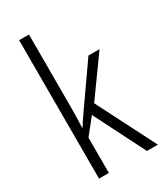

<svg xmlns="http://www.w3.org/2000/svg" viewBox="-190 -888 782 913"><g transform="rotate(-30 200.5 -431.0)"><path d="M128 -424Q128 -392 127.5 -362Q127 -332 125 -301H128Q138 -317 148 -332.5Q158 -348 169 -363L323 -583H384L233 -373L397 -51H337L196 -330L128 -245V-51H74V-811H128Z"/></g></svg>

Font: Noto Sans Tamil UI Condensed Light
Style: Regular
Weight: 300
Width: 3
Designer: Jelle Bosma - Monotype Design Team
Foundry: Monotype Imaging Inc.
Version: Version 2.004; ttfautohint (v1.8.4.7-5d5b)